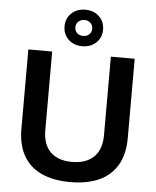

<svg xmlns="http://www.w3.org/2000/svg" viewBox="-61 -979 847 1043"><g transform="rotate(5 362.0 -458.0)"><path d="M361 12Q271 12 206 -17Q141 -46 106.5 -105.5Q72 -165 72 -254V-686H202V-258Q202 -179 243.5 -138.5Q285 -98 361 -98Q437 -98 479.5 -138.5Q522 -179 522 -258V-686H652V-254Q652 -165 617 -105.5Q582 -46 517 -17Q452 12 361 12ZM362 -729Q316 -729 286.5 -757Q257 -785 257 -828Q257 -872 286.5 -900Q316 -928 362 -928Q408 -928 437.5 -900Q467 -872 467 -828Q467 -785 437.5 -757Q408 -729 362 -729ZM362 -785Q382 -785 395 -797Q408 -809 408 -828Q408 -847 395 -859.5Q382 -872 362 -872Q342 -872 329 -859.5Q316 -847 316 -828Q316 -809 329 -797Q342 -785 362 -785Z"/></g></svg>

Font: Archivo Variable SemiBold
Style: Regular
Weight: 600
Designer: Hector Gatti
Foundry: Omnibus-Type
Version: Version 2.001